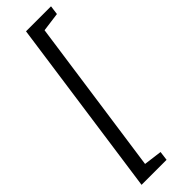

<svg xmlns="http://www.w3.org/2000/svg" viewBox="-287 -703 858 858"><g transform="rotate(-45 141.5 -274.0)"><path d="M5.1 151 125.1 -699.2H283.1L277.4 -656.1L187.1 -644L82.2 96.1L168.8 107.3L163.2 151Z"/></g></svg>

Font: Faustina Light
Style: Italic
Weight: 300
Italic angle: -8°
Designer: Alfonso Garcia
Foundry: http://www.omnibus-type.com
Version: Version 1.200